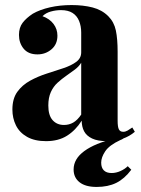

<svg xmlns="http://www.w3.org/2000/svg" viewBox="-20 -551 558 759"><path d="M162 7Q117 7 87 -10Q57 -27 43 -55.5Q29 -84 29 -118Q29 -161 48.5 -188Q68 -215 99 -232Q130 -249 164.5 -260Q199 -271 230.5 -281.5Q262 -292 281.5 -306.5Q301 -321 301 -344V-422Q301 -448 292.5 -468.5Q284 -489 266.5 -500Q249 -511 221 -511Q201 -511 181 -505.5Q161 -500 148 -487Q176 -477 191.5 -456.5Q207 -436 207 -410Q207 -376 183.5 -356Q160 -336 128 -336Q92 -336 73.5 -358.5Q55 -381 55 -413Q55 -442 69.5 -461Q84 -480 110 -497Q138 -513 177.5 -522Q217 -531 263 -531Q309 -531 346 -521.5Q383 -512 408 -487Q431 -464 438 -430.5Q445 -397 445 -346V-74Q445 -49 450 -39.5Q455 -30 467 -30Q476 -30 484.5 -35Q493 -40 503 -47L513 -30Q492 -12 464.5 -2.5Q437 7 403 7Q366 7 344 -3.5Q322 -14 312.5 -32Q303 -50 303 -74Q279 -36 245 -14.5Q211 7 162 7ZM233 -57Q253 -57 269.5 -66.5Q286 -76 301 -98V-303Q292 -288 276 -276Q260 -264 242 -251.5Q224 -239 207.5 -224Q191 -209 181 -187Q171 -165 171 -134Q171 -95 188 -76Q205 -57 233 -57ZM474 -9Q471 -6 467 -3Q463 0 455 3Q412 23 396 47Q380 71 380 92Q380 112 390.5 122.5Q401 133 421 133Q439 133 456.5 125Q474 117 485 106L499 120Q472 156 439.5 172Q407 188 362 188Q318 188 294.5 169.5Q271 151 271 119Q271 77 313.5 46Q356 15 433 -3Z"/></svg>

Font: Playfair Display
Style: Bold
Weight: 700
Designer: Claus Eggers Sørensen
Foundry: Claus Eggers Sørensen
Version: Version 1.203